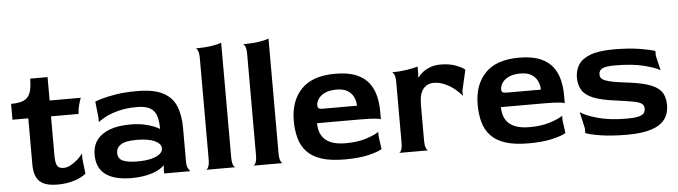

<svg xmlns="http://www.w3.org/2000/svg" viewBox="-46 -894 3841 1087"><g transform="rotate(-5 1874.5 -350.0)"><path d="M241 10Q172 10 141 -19.5Q110 -49 110 -116V-378H20V-468Q66 -468 92 -479.5Q118 -491 129 -520Q140 -549 140 -601H239V-468H416Q409 -451 402.5 -425Q396 -399 396 -378H239V-158Q239 -112 249 -96.5Q259 -81 285 -81Q305 -81 326 -92.5Q347 -104 365.5 -120.5Q384 -137 395 -153V-122L405 -38Q394 -28 371 -16.5Q348 -5 315 2.5Q282 10 241 10Z M663 10Q567 10 516.5 -27Q466 -64 466 -139Q466 -191 492.5 -225Q519 -259 567 -276Q615 -293 681 -293Q729 -293 763.5 -285Q798 -277 819.5 -267.5Q841 -258 848 -253Q848 -301 837.5 -330.5Q827 -360 800.5 -374Q774 -388 728 -388Q667 -388 620.5 -375.5Q574 -363 545 -347Q516 -331 506 -322V-348L496 -439Q504 -443 534 -452Q564 -461 615 -469.5Q666 -478 736 -478Q830 -478 882.5 -451Q935 -424 956.5 -372.5Q978 -321 978 -247V-60Q978 -32 984.5 -19.5Q991 -7 998 0H849V-24L851 -43L849 -45Q838 -34 821 -24Q804 -14 780.5 -6.5Q757 1 727.5 5.5Q698 10 663 10ZM705 -81Q751 -81 783 -89Q815 -97 832 -111Q849 -125 849 -143Q849 -169 813 -186Q777 -203 710 -203Q646 -203 620 -185.5Q594 -168 594 -139Q594 -106 622 -93.5Q650 -81 705 -81Z M1086 0Q1093 0 1100 -14Q1107 -28 1107 -60V-630Q1107 -662 1100.5 -676Q1094 -690 1087 -690Q1145 -690 1183.5 -696.5Q1222 -703 1235 -710V-60Q1235 -28 1241.5 -14Q1248 0 1255 0Z M1355 0Q1362 0 1369 -14Q1376 -28 1376 -60V-630Q1376 -662 1369.5 -676Q1363 -690 1356 -690Q1414 -690 1452.5 -696.5Q1491 -703 1504 -710V-60Q1504 -28 1510.5 -14Q1517 0 1524 0Z M1874 10Q1795 10 1743 -7Q1691 -24 1661 -56Q1631 -88 1618.5 -133Q1606 -178 1606 -233Q1606 -346 1669.5 -412Q1733 -478 1862 -478Q1937 -478 1984 -457.5Q2031 -437 2055.5 -402.5Q2080 -368 2089 -327Q2098 -286 2098 -245V-198Q2098 -201 2070.5 -204.5Q2043 -208 1978 -208H1736Q1736 -146 1773 -113.5Q1810 -81 1889 -81Q1957 -81 2007 -97.5Q2057 -114 2077 -129V-103L2087 -30Q2067 -17 2012.5 -3.5Q1958 10 1874 10ZM1774 -287H1970Q1970 -310 1960 -333.5Q1950 -357 1926.5 -372.5Q1903 -388 1862 -388Q1823 -388 1797 -376Q1771 -364 1758.5 -345.5Q1746 -327 1746 -307Q1746 -297 1752 -292Q1758 -287 1774 -287Z M2183 0Q2190 0 2196.5 -14Q2203 -28 2203 -60V-398Q2203 -430 2196.5 -443.5Q2190 -457 2183 -458Q2227 -458 2268.5 -464.5Q2310 -471 2331 -478V-435L2329 -418L2331 -416Q2341 -430 2358.5 -444Q2376 -458 2401.5 -468Q2427 -478 2461 -478Q2510 -478 2546.5 -464.5Q2583 -451 2599 -437L2572 -320V-290Q2558 -309 2533 -329.5Q2508 -350 2477 -364Q2446 -378 2414 -378Q2376 -378 2353.5 -350Q2331 -322 2331 -260V-60Q2331 -28 2337.5 -14Q2344 0 2351 0Z M2919 10Q2840 10 2788 -7Q2736 -24 2706 -56Q2676 -88 2663.5 -133Q2651 -178 2651 -233Q2651 -346 2714.5 -412Q2778 -478 2907 -478Q2982 -478 3029 -457.5Q3076 -437 3100.5 -402.5Q3125 -368 3134 -327Q3143 -286 3143 -245V-198Q3143 -201 3115.5 -204.5Q3088 -208 3023 -208H2781Q2781 -146 2818 -113.5Q2855 -81 2934 -81Q3002 -81 3052 -97.5Q3102 -114 3122 -129V-103L3132 -30Q3112 -17 3057.5 -3.5Q3003 10 2919 10ZM2819 -287H3015Q3015 -310 3005 -333.5Q2995 -357 2971.5 -372.5Q2948 -388 2907 -388Q2868 -388 2842 -376Q2816 -364 2803.5 -345.5Q2791 -327 2791 -307Q2791 -297 2797 -292Q2803 -287 2819 -287Z M3481 10Q3391 10 3329 0Q3267 -10 3244 -20V-47L3223 -141Q3249 -121 3318 -101Q3387 -81 3487 -81Q3529 -81 3551.5 -86.5Q3574 -92 3582.5 -102.5Q3591 -113 3591 -129Q3591 -147 3578 -157Q3565 -167 3530.5 -173.5Q3496 -180 3430 -189Q3350 -199 3305 -217.5Q3260 -236 3242 -265.5Q3224 -295 3224 -337Q3224 -375 3242.5 -407Q3261 -439 3309 -458.5Q3357 -478 3444 -478Q3529 -478 3591.5 -468Q3654 -458 3680 -448V-421L3700 -337Q3676 -353 3609.5 -370Q3543 -387 3443 -387Q3392 -387 3372.5 -376.5Q3353 -366 3353 -344Q3353 -332 3358.5 -323.5Q3364 -315 3381 -308Q3398 -301 3430.5 -295Q3463 -289 3516 -283Q3601 -272 3644.5 -253Q3688 -234 3703.5 -205.5Q3719 -177 3719 -137Q3719 -90 3694.5 -57Q3670 -24 3617.5 -7Q3565 10 3481 10Z"/></g></svg>

Font: Red Rose SemiBold
Style: Regular
Weight: 600
Designer: Jaikishan Patel
Version: Version 2.000